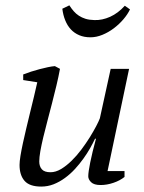

<svg xmlns="http://www.w3.org/2000/svg" viewBox="-20 -688 540 719"><path d="M446.3 -47.4V-25.4Q429.2 -11.7 404.8 -3.4Q380.4 4.9 356.9 4.9Q332 4.9 321.3 -5.6Q310.5 -16.1 310.5 -27.8Q310.5 -43.5 317.9 -79.8Q325.2 -116.2 339.4 -168.5H335.9Q328.6 -152.8 317.6 -133.3Q306.6 -113.8 292.2 -93.8Q277.8 -73.7 260.5 -54.9Q243.2 -36.1 223.1 -21.5Q203.1 -6.8 180.9 2Q158.7 10.7 134.3 10.7Q90.8 10.7 72 -10.7Q53.2 -32.2 53.2 -70.3Q53.2 -83 56.6 -104.2Q60.1 -125.5 65.7 -151.6Q71.3 -177.7 78.4 -207.3Q85.4 -236.8 92.8 -267.1Q100.1 -297.4 107.2 -326.2Q114.3 -355 119.6 -379.9L66.9 -388.2V-409.2Q80.6 -414.6 96.4 -419.7Q112.3 -424.8 128.2 -429Q144 -433.1 158.9 -436.3Q173.8 -439.5 185.5 -440.4L204.6 -430.2Q199.2 -400.4 191.2 -367.2Q183.1 -334 174.6 -300.5Q166 -267.1 157.5 -234.9Q148.9 -202.6 142.1 -174.1Q135.3 -145.5 131.1 -122.1Q127 -98.6 127 -83.5Q127 -64.9 136.7 -54Q146.5 -43 168.9 -43Q188.5 -43 208.5 -54.9Q228.5 -66.9 247.8 -85.7Q267.1 -104.5 284.7 -127.9Q302.2 -151.4 316.2 -173.8Q330.1 -196.3 340.1 -215.3Q350.1 -234.4 354 -245.1L394.5 -430.2H463.4L382.8 -47.4ZM466.8 -652.8Q458 -634.3 442.1 -615.7Q426.3 -597.2 406.2 -582Q386.2 -566.9 363.5 -557.6Q340.8 -548.3 318.8 -548.3Q294.9 -548.3 276.6 -556.2Q258.3 -564 245.4 -577.9Q232.4 -591.8 224.4 -611.6Q216.3 -631.3 213.4 -655.3L239.7 -668Q247.6 -655.8 256.1 -646Q264.6 -636.2 275.4 -629.2Q286.1 -622.1 300 -617.7Q314 -613.3 333.5 -612.8Q362.8 -611.8 392.6 -625.2Q422.4 -638.7 447.3 -666.5Z"/></svg>

Font: PT Astra Serif
Style: Italic
Weight: 400
Italic angle: -16°
Designer: A.Korolkova, I. Chaeva
Foundry: ParaType Ltd
Version: Version 1.001